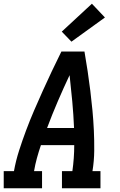

<svg xmlns="http://www.w3.org/2000/svg" viewBox="-27 -1012 647 1032"><path d="M-7 0V-92H48Q58 -148 75.5 -202.5Q93 -257 113 -310.5Q133 -364 156 -417.5Q179 -471 203 -524Q227 -577 252 -630Q277 -683 303 -735H427Q436 -683 444 -630Q452 -577 458.5 -524Q465 -471 470 -418Q475 -365 477.5 -311Q480 -257 479.5 -202Q479 -147 470 -92H513V0H306V-92H362Q367 -127 369.5 -162Q372 -197 372 -232H193Q181 -197 171.5 -162.5Q162 -128 156 -92H199V0ZM371 -324Q368 -396 361.5 -466.5Q355 -537 347 -608Q314 -538 283.5 -467Q253 -396 226 -324ZM357 -788 305 -842 467 -992 537 -918Z"/></svg>

Font: Iosevka Curly Slab SmBdEx
Style: Italic
Weight: 600
Width: 7
Italic angle: -9°
Monospace: yes
Designer: Belleve Invis
Foundry: Belleve Invis
Version: Version 11.1.0; ttfautohint (v1.8.3)